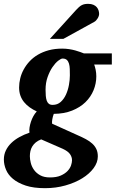

<svg xmlns="http://www.w3.org/2000/svg" viewBox="-51 -754 604 1003"><path d="M325.2 83Q325.2 65.9 314.5 50.8Q303.7 35.6 275.9 22.9L164.1 -25.9Q147.5 -19.5 136.2 -10.3Q125 -1 117.9 10.5Q110.8 22 107.9 35.2Q105 48.3 105 62Q105 78.1 109.9 97.4Q114.7 116.7 126.7 133.5Q138.7 150.4 158.9 161.6Q179.2 172.9 210 172.9Q244.1 172.9 266.4 163.1Q288.6 153.3 301.8 139.4Q314.9 125.5 320.1 110.1Q325.2 94.7 325.2 83ZM314 -359.9Q314 -377.4 313.5 -393.6Q313 -409.7 309.3 -421.9Q305.7 -434.1 297.9 -441.2Q290 -448.2 275.9 -448.2Q267.6 -448.2 252.7 -436.5Q237.8 -424.8 223.1 -403.3Q208.5 -381.8 197.8 -351.8Q187 -321.8 187 -285.2Q187 -267.6 188.2 -253.2Q189.5 -238.8 193.1 -228.3Q196.8 -217.8 204.1 -211.9Q211.4 -206.1 224.1 -206.1Q249 -206.1 266.1 -221.4Q283.2 -236.8 293.7 -260Q304.2 -283.2 309.1 -310.1Q314 -336.9 314 -359.9ZM440.9 -417Q445.3 -405.8 448.7 -389.4Q452.1 -373 452.1 -355Q452.1 -317.9 437.7 -282.7Q423.3 -247.6 395.3 -220.2Q367.2 -192.9 325.7 -176.3Q284.2 -159.7 230 -159.2Q224.6 -145 222.2 -130.6Q219.7 -116.2 221.2 -107.9L354 -47.9Q377.9 -37.6 397.5 -27.1Q417 -16.6 430.9 -3.9Q444.8 8.8 452.4 24.9Q460 41 460 63Q460 94.7 438 124.5Q416 154.3 378.4 177.5Q340.8 200.7 290.8 214.8Q240.7 229 184.1 229Q124.5 229 83.7 215.6Q43 202.1 17.3 180.9Q-8.3 159.7 -19.5 132.8Q-30.8 106 -30.8 79.1Q-30.8 53.7 -20.5 32.2Q-10.3 10.7 7.8 -6.8Q25.9 -24.4 50.3 -37.8Q74.7 -51.3 103 -61Q101.1 -72.8 103.3 -87.6Q105.5 -102.5 110.6 -117.9Q115.7 -133.3 123.5 -147.5Q131.3 -161.6 141.1 -171.9Q121.1 -181.2 104.2 -193.1Q87.4 -205.1 75 -220.2Q62.5 -235.4 55.7 -254.4Q48.8 -273.4 48.8 -296.9Q48.8 -320.3 54.7 -344.5Q60.5 -368.7 72.8 -391.1Q85 -413.6 103.3 -433.3Q121.6 -453.1 146.7 -468Q171.9 -482.9 203.6 -491.5Q235.4 -500 273.9 -500Q293 -500 310.3 -497.3Q327.6 -494.6 342.3 -490.5Q356.9 -486.3 368.4 -482.2Q379.9 -478 387.2 -475.1H533.2V-417ZM466.8 -681.2Q466.8 -676.3 464.8 -670.2Q462.9 -664.1 459.2 -658.2Q455.6 -652.3 450.9 -647.2Q446.3 -642.1 440.4 -639.2L279.8 -550.8H209.5L346.7 -702.1Q355 -711.4 362.1 -717.5Q369.1 -723.6 376.5 -727.3Q383.8 -731 391.6 -732.4Q399.4 -733.9 409.7 -733.9Q425.8 -733.9 436.8 -729Q447.8 -724.1 454.3 -716.6Q460.9 -709 463.9 -699.5Q466.8 -689.9 466.8 -681.2Z"/></svg>

Font: Charis SIL Viet
Style: Bold Italic
Weight: 700
Italic angle: -11°
Foundry: SIL International
Version: Version 5.000